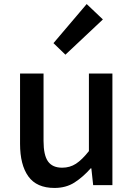

<svg xmlns="http://www.w3.org/2000/svg" viewBox="-20 -914 660 948"><path d="M249 14Q161 14 120 -43Q79 -100 79 -204V-551H195V-218Q195 -148 217 -117Q239 -86 287 -86Q325 -86 355 -105.5Q385 -125 419 -168V-551H535V0H440L431 -83H428Q390 -40 348 -13Q306 14 249 14ZM303 -644 244 -701 408 -894 488 -818Z"/></svg>

Font: Noto Sans SC Medium
Style: Regular
Weight: 500
Designer: Ryoko NISHIZUKA  (kana, bopomofo & ideographs); Paul D. Hunt (Latin, Greek & Cyrillic); Sandoll Communications , Soo-you
Foundry: Adobe
Version: Version 2.004-H2;hotconv 1.0.118;makeotfexe 2.5.65603